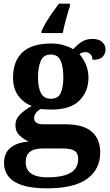

<svg xmlns="http://www.w3.org/2000/svg" viewBox="-20 -786 600 1046"><path d="M236 240Q118 240 60 204.5Q2 169 2 101Q2 48 37 19Q72 -10 137 -15Q110 -26 87 -47.5Q64 -69 64 -104Q64 -137 89 -162Q114 -187 153 -209Q109 -225 80 -264Q51 -303 51 -364Q51 -452 102 -500.5Q153 -549 260 -549Q295 -549 326 -540Q357 -531 379 -518Q405 -547 429 -560.5Q453 -574 483 -574Q519 -574 537 -557Q555 -540 555 -517Q555 -495 540 -477.5Q525 -460 484 -460Q484 -480 472 -491Q460 -502 446 -502Q426 -502 413 -491Q433 -469 447.5 -435Q462 -401 462 -364Q462 -288 413 -238.5Q364 -189 260 -189Q249 -189 230 -190Q211 -191 202 -192Q188 -186 177 -172.5Q166 -159 166 -141Q166 -125 179 -117Q192 -109 213 -109H334Q434 -109 480 -68.5Q526 -28 526 44Q526 136 455 188Q384 240 236 240ZM238 180Q297 180 334 168.5Q371 157 388.5 135Q406 113 406 80Q406 48 386 35.5Q366 23 325 23H209Q189 23 168.5 28.5Q148 34 134 50Q120 66 120 99Q120 126 133.5 144Q147 162 173.5 171Q200 180 238 180ZM257 -248Q297 -248 311 -279.5Q325 -311 325 -365Q325 -421 310.5 -455Q296 -489 256 -489Q217 -489 202 -454Q187 -419 187 -364Q187 -312 202.5 -280Q218 -248 257 -248ZM206 -616Q215 -637 231 -664Q247 -691 266 -718Q285 -745 301 -766H361V-753Q351 -723 339.5 -681Q328 -639 322 -606H206Z"/></svg>

Font: Noto Serif Khojki
Style: Regular
Weight: 400
Designer: Juan Bruce
Version: Version 2.002